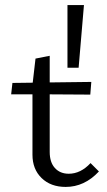

<svg xmlns="http://www.w3.org/2000/svg" viewBox="-20 -730 421 757"><path d="M290 -463H246V-710H311ZM370 -54Q313 7 239 7Q180 7 144 -28Q108 -63 108 -120V-358H24L29 -403L109 -404L120 -499L176 -510V-405L340 -407L336 -357L176 -358V-131Q176 -90 196.5 -67.5Q217 -45 251 -45Q298 -45 337 -87Z"/></svg>

Font: Ysabeau Infant
Style: Regular
Weight: 400
Designer: Christian Thalmann (Catharsis Fonts)
Version: Version 0.003